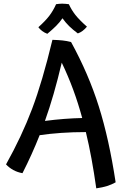

<svg xmlns="http://www.w3.org/2000/svg" viewBox="-20 -924 668 1051"><path d="M613 74Q592 86 567 94Q542 102 507 107Q495 22 481 -54.5Q467 -131 450 -201Q379 -201 315 -196.5Q251 -192 197 -184Q176 -131 152.5 -79Q129 -27 103 24Q75 19 52.5 6.5Q30 -6 13 -24Q99 -178 155.5 -327.5Q212 -477 267 -706Q300 -705 323 -702.5Q346 -700 369 -694Q465 -519 521 -341Q577 -163 613 74ZM318 -581Q296 -488 273.5 -410Q251 -332 226 -262Q279 -269 330.5 -273Q382 -277 430 -278Q408 -359 380.5 -433.5Q353 -508 318 -581ZM456 -778Q443 -763 431.5 -754.5Q420 -746 406 -741Q378 -762 359 -780.5Q340 -799 322 -824Q307 -802 287 -782Q267 -762 239 -739Q223 -745 210.5 -754.5Q198 -764 190 -775Q228 -809 249.5 -837Q271 -865 287 -901Q294 -902 303 -903Q312 -904 320 -904Q329 -904 339 -903Q349 -902 357 -901Q371 -870 392.5 -842.5Q414 -815 456 -778Z"/></svg>

Font: Atma Medium
Style: Regular
Weight: 500
Designer: Gregori Vincens, Jeremie Hornus, Riccardo Olocco, Yoann Minet.
Foundry: black foundry
Version: Version 1.101;PS 1.100;hotconv 1.0.86;makeotf.lib2.5.63406